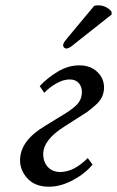

<svg xmlns="http://www.w3.org/2000/svg" viewBox="-20 -688 439 720"><path d="M146 -339.8 128.9 -365.2Q157.2 -395.5 196.3 -419.2Q235.4 -442.9 277.8 -442.9Q318.8 -442.9 344.5 -418.7Q370.1 -394.5 370.1 -359.9Q370.1 -340.8 362.3 -324.2Q354.5 -307.6 335.4 -291.3Q316.4 -274.9 306.6 -268.1Q296.9 -261.2 271.5 -245.6Q269 -243.7 267.1 -242.4Q265.1 -241.2 263.2 -240.2L222.2 -213.9Q142.1 -164.1 142.1 -109.9Q142.1 -80.6 159.4 -61.8Q176.8 -43 206.1 -43Q256.8 -43 309.1 -95.2L327.1 -70.8Q298.8 -36.6 252.9 -12.2Q207 12.2 164.1 12.2Q111.8 12.2 83.5 -18.3Q55.2 -48.8 55.2 -86.9Q55.2 -160.2 148.9 -215.8L201.2 -248Q247.1 -274.4 267.1 -294.4Q287.1 -314.5 287.1 -342.8Q287.1 -363.8 274.9 -377Q262.7 -390.1 241.2 -390.1Q217.8 -390.1 191.4 -375.2Q165 -360.4 146 -339.8ZM333 -666Q338.9 -668 348.1 -668Q377.9 -668 397.9 -645L398.9 -633.8L261.2 -524.9Q239.7 -505.9 229 -505.9Q223.6 -505.9 220 -510Q216.3 -514.2 216.8 -519Q217.3 -522.9 219 -526.4Q220.7 -529.8 222.2 -532Q223.6 -534.2 227.5 -538.8Q231.4 -543.5 233.9 -546.9Z"/></svg>

Font: Common Serif News
Style: Italic
Weight: 450
Italic angle: -12°
Designer: Philipp H. Poll, Khaled Hosny
Foundry: Stefan Peev, Context Ltd.
Version: Version 1.026